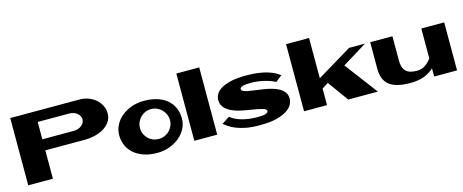

<svg xmlns="http://www.w3.org/2000/svg" viewBox="-40 -1304 4656 1931"><g transform="rotate(-15 2288.0 -339.0)"><path d="M802.7 -700.2Q851.6 -700.2 895.5 -683.6Q939.5 -667 971.2 -638.7Q1002.9 -610.4 1021.5 -573.2Q1040 -536.1 1040 -495.1Q1040 -442.4 1013.2 -404.3Q986.3 -366.2 944.3 -342.3Q902.3 -318.4 851.1 -306.6Q799.8 -294.9 752 -294.9H337.9V0H81.1V-700.2ZM337.9 -590.8V-410.2H664.1Q688.5 -410.2 709.5 -417Q730.5 -423.8 746.1 -436.5Q761.7 -449.2 771 -465.8Q780.3 -482.4 780.3 -500Q780.3 -518.6 771 -535.2Q761.7 -551.8 746.1 -564.5Q730.5 -577.1 709.5 -584Q688.5 -590.8 664.1 -590.8Z M1420.9 -519.5Q1497.1 -519.5 1557.1 -501.5Q1617.2 -483.4 1659.7 -448.2Q1702.1 -413.1 1725.1 -362.3Q1748 -311.5 1748 -249Q1748 -193.4 1722.2 -144Q1696.3 -94.7 1651.9 -58.1Q1607.4 -21.5 1547.9 0Q1488.3 21.5 1420.9 21.5Q1340.8 21.5 1279.8 0Q1218.8 -21.5 1177.7 -58.1Q1136.7 -94.7 1115.7 -144Q1094.7 -193.4 1094.7 -249Q1094.7 -304.7 1120.1 -354.5Q1145.5 -404.3 1189.9 -440.4Q1234.4 -476.6 1293.5 -498Q1352.5 -519.5 1420.9 -519.5ZM1471.7 -110.4Q1503.9 -110.4 1532.2 -122.1Q1560.5 -133.8 1581.5 -154.8Q1602.5 -175.8 1615.2 -204.1Q1627.9 -232.4 1627.9 -264.6Q1627.9 -296.9 1615.2 -325.2Q1602.5 -353.5 1581.5 -375Q1560.5 -396.5 1532.2 -408.7Q1503.9 -420.9 1471.7 -420.9Q1438.5 -420.9 1410.2 -408.7Q1381.8 -396.5 1360.8 -375Q1339.8 -353.5 1327.6 -325.2Q1315.4 -296.9 1315.4 -264.6Q1315.4 -231.4 1327.6 -203.6Q1339.8 -175.8 1360.8 -154.8Q1381.8 -133.8 1410.2 -122.1Q1438.5 -110.4 1471.7 -110.4Z M1810.5 -700.2H2048.8V0H1810.5Z M2480.5 -500Q2550.8 -500 2606 -492.7Q2661.1 -485.4 2703.6 -472.2Q2746.1 -459 2776.4 -442.9Q2806.6 -426.8 2826.2 -410.2L2760.7 -358.4Q2750 -364.3 2727.1 -374Q2704.1 -383.8 2671.4 -393.1Q2638.7 -402.3 2598.1 -409.2Q2557.6 -416 2512.7 -416Q2449.2 -416 2422.4 -407.2Q2395.5 -398.4 2395.5 -380.9Q2395.5 -366.2 2414.6 -357.4Q2433.6 -348.6 2465.3 -342.8Q2497.1 -336.9 2538.1 -332Q2579.1 -327.1 2621.1 -320.3Q2663.1 -313.5 2704.1 -302.2Q2745.1 -291 2776.4 -272.9Q2807.6 -254.9 2827.1 -228Q2846.7 -201.2 2846.7 -162.1Q2846.7 -140.6 2834.5 -109.9Q2822.3 -79.1 2783.7 -50.3Q2745.1 -21.5 2674.8 -1Q2604.5 19.5 2487.3 19.5Q2406.2 19.5 2347.7 8.3Q2289.1 -2.9 2246.6 -20Q2204.1 -37.1 2175.8 -56.2Q2147.5 -75.2 2127.9 -90.8L2209 -143.6Q2251 -107.4 2323.2 -86.4Q2395.5 -65.4 2491.2 -65.4Q2548.8 -65.4 2573.7 -74.7Q2598.6 -84 2598.6 -98.6Q2598.6 -118.2 2565.4 -128.4Q2532.2 -138.7 2482.4 -147.5L2373 -166Q2314.5 -175.8 2265.6 -195.3Q2214.8 -214.8 2181.6 -248Q2148.4 -281.2 2148.4 -334Q2148.4 -360.4 2162.6 -389.2Q2176.8 -418 2214.4 -442.9Q2252 -467.8 2316.9 -483.9Q2381.8 -500 2480.5 -500Z M2953.1 -1V-700.2H3192.4V-281.2L3555.7 -500H3721.7L3463.9 -341.8L3721.7 0H3413.1L3257.8 -214.8L3192.4 -173.8V-1Z M4545.9 0H4307.6V-85.9Q4269.5 -47.9 4209.5 -23.4Q4149.4 1 4060.5 1Q3913.1 1 3844.2 -52.2Q3775.4 -105.5 3775.4 -223.6V-500H4006.8V-244.1Q4006.8 -170.9 4042.5 -135.7Q4078.1 -100.6 4154.3 -100.6Q4209 -100.6 4246.6 -127.9Q4284.2 -155.3 4307.6 -189.5V-500H4545.9Z"/></g></svg>

Font: Polsku
Style: Regular
Weight: 400
Designer: Sebastien Sanfilippo
Version: Version 1.1